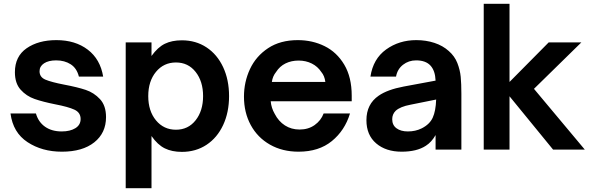

<svg xmlns="http://www.w3.org/2000/svg" viewBox="-20 -783 3086 1005"><path d="M35 -189H168Q181 -144 216 -119.5Q251 -95 303 -95Q347 -95 374.5 -112Q402 -129 402 -160Q402 -194 369.5 -209Q337 -224 269 -237Q204 -250 161 -265Q118 -280 88 -313.5Q58 -347 58 -405Q58 -488 119.5 -530.5Q181 -573 275 -573Q374 -573 439.5 -523Q505 -473 520 -382H393Q382 -426 350 -446.5Q318 -467 274 -467Q234 -467 210.5 -451.5Q187 -436 187 -410Q187 -379 218 -366Q249 -353 316 -340Q385 -327 428.5 -312.5Q472 -298 503.5 -264Q535 -230 535 -170Q535 -87 473.5 -38Q412 11 304 11Q200 11 124 -39Q48 -89 35 -189Z M1179 -280Q1179 -195 1148 -128.5Q1117 -62 1061 -25Q1005 12 932 12Q880 12 842.5 -6.5Q805 -25 773 -71V202H638V-561H773V-490Q806 -536 843 -554Q880 -572 932 -572Q1005 -572 1061 -535Q1117 -498 1148 -431.5Q1179 -365 1179 -280ZM756 -280Q756 -202 796.5 -153Q837 -104 901 -104Q965 -104 1004 -153.5Q1043 -203 1043 -280Q1043 -357 1004 -406.5Q965 -456 901 -456Q837 -456 796.5 -407Q756 -358 756 -280Z M1257 -277Q1257 -354 1288.5 -421.5Q1320 -489 1383.5 -531Q1447 -573 1539 -573Q1615 -573 1679 -541.5Q1743 -510 1782 -444.5Q1821 -379 1821 -282V-253H1397Q1400 -218 1418 -187Q1438 -148 1471.5 -126.5Q1505 -105 1548 -105Q1594 -105 1627 -128.5Q1660 -152 1674 -189H1812Q1785 -100 1717 -44.5Q1649 11 1543 11Q1458 11 1393 -26Q1328 -63 1292.5 -128.5Q1257 -194 1257 -277ZM1683 -354Q1679 -386 1662 -406Q1643 -435 1612 -450.5Q1581 -466 1543 -466Q1505 -466 1474.5 -451Q1444 -436 1425 -406Q1407 -384 1403 -354Z M1898 -154Q1898 -238 1962 -282Q2008 -314 2093 -330L2260 -361Q2258 -413 2233 -440Q2208 -467 2158 -467Q2119 -467 2089.5 -444Q2060 -421 2053 -382H1919Q1933 -475 2001 -524Q2069 -573 2159 -573Q2210 -573 2254 -558.5Q2298 -544 2329 -516Q2360 -489 2374 -453Q2388 -417 2391.5 -381Q2395 -345 2395 -292V0H2260V-76Q2239 -39 2209 -20Q2162 11 2082 11Q2000 11 1949 -32.5Q1898 -76 1898 -154ZM2187 -111Q2229 -132 2245 -167Q2261 -202 2263 -262L2129 -235Q2075 -225 2051 -203Q2033 -185 2033 -159Q2033 -128 2055.5 -111.5Q2078 -95 2115 -95Q2155 -95 2187 -111Z M2647 0H2512V-763H2647V-354L2852 -561H3023L2775 -318L3041 0H2875L2647 -279Z"/></svg>

Font: Open Sauce One
Style: Bold
Weight: 700
Designer: Alfredo Marco Pradil
Foundry: Creative Sauce Fz LLC
Version: Version 1.477